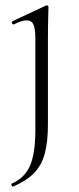

<svg xmlns="http://www.w3.org/2000/svg" viewBox="-20 -415 295 717"><path d="M159 -271V48Q159 116 147 159.5Q135 203 106.5 232Q78 261 28 282Q26 283 23.5 277.5Q21 272 23 271Q72 250 92 204Q112 158 112 71V-270Q112 -307 105 -323Q98 -339 80 -339Q61 -339 32 -324H31Q26 -324 24.5 -329Q23 -334 27 -336L151 -394L154 -395Q161 -395 161 -388Q161 -382 160 -348.5Q159 -315 159 -271Z"/></svg>

Font: Cormorant Unicase Light
Style: Regular
Weight: 300
Designer: Christian Thalmann (Catharsis Fonts)
Foundry: Catharsis Fonts
Version: Version 4.000